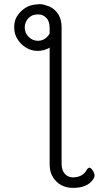

<svg xmlns="http://www.w3.org/2000/svg" viewBox="-20 -722 540 932"><path d="M210 -544Q216 -550 221 -559V-585Q221 -619 204.5 -635.5Q188 -652 167 -652Q153 -652 142 -649Q130 -645 119 -635Q100 -615 100 -588.5Q100 -562 119 -543Q138 -524 164.5 -524Q191 -524 210 -544ZM214 -487Q191 -475 161.5 -475Q132 -475 106 -491Q80 -507 64.5 -532.5Q49 -558 49 -587Q49 -616 57.5 -633.5Q66 -651 80.5 -665.5Q95 -680 113.5 -689.5Q132 -699 162 -701Q168 -702 173 -702Q188 -702 200 -697Q213 -693 221 -690Q279 -661 279 -589V72Q279 105 295 122Q311 139 333 139Q382 139 402 101Q408 92 414.5 92Q421 92 430 105.5Q439 119 439 130Q439 141 427 155Q399 190 334.5 190Q270 190 237 138Q221 113 221 76V-491Z"/></svg>

Font: Moon Stars Kai T HW Light
Style: Regular
Weight: 300
Designer: GuiWonder
Version: Version 1.101